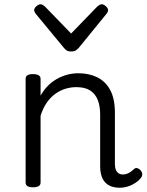

<svg xmlns="http://www.w3.org/2000/svg" viewBox="-20 -862 686 899"><path d="M541 17Q518 17 500.5 10.5Q483 4 471.5 -9Q460 -22 454.5 -41Q449 -60 449 -84V-326Q449 -366 437.5 -394.5Q426 -423 402 -438.5Q378 -454 337 -454Q313 -454 288.5 -447Q264 -440 241.5 -424.5Q219 -409 200.5 -383.5Q182 -358 170 -320V-7Q170 4 161 9.5Q152 15 134 15Q117 15 108.5 9.5Q100 4 100 -7V-493Q100 -504 108.5 -509.5Q117 -515 134 -515Q152 -515 161 -509.5Q170 -504 170 -493V-414Q185 -441 204.5 -460.5Q224 -480 247.5 -493Q271 -506 296 -512.5Q321 -519 347 -519Q397 -519 435.5 -500Q474 -481 496 -440.5Q518 -400 518 -334V-95Q518 -78 522.5 -67Q527 -56 535.5 -50.5Q544 -45 555 -45Q565 -45 573.5 -48Q582 -51 591 -57Q600 -63 608 -71Q615 -77 623.5 -74.5Q632 -72 638 -65Q645 -57 646 -48.5Q647 -40 642 -32Q631 -17 614.5 -6Q598 5 579 11Q560 17 541 17ZM457 -842Q465 -842 475.5 -833Q486 -824 486 -814Q486 -811 485 -808Q484 -805 480 -799L348 -637Q342 -631 335 -626Q328 -621 313 -621Q299 -621 292 -626Q285 -631 280 -637L146 -799Q143 -805 141.5 -808Q140 -811 140 -814Q140 -824 150.5 -833Q161 -842 170 -842Q175 -842 180 -839Q185 -836 190 -832L313 -705L436 -832Q441 -836 446 -839Q451 -842 457 -842Z"/></svg>

Font: Playwrite BE WAL Light
Style: Regular
Weight: 300
Version: Version 1.002